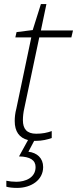

<svg xmlns="http://www.w3.org/2000/svg" viewBox="-20 -679 377 939"><path d="M154 10C187 10 213 3 233 -4V-38C211 -30 188 -25 157 -25C111 -25 92 -49 92 -91C92 -108 94 -129 99 -150L172 -496H329L337 -530H180L207 -659H180L140 -532L61 -522L55 -496H133L60 -148C54 -126 52 -105 52 -87C52 -36 74 -5 117 6L73 86C127 87 154 104 154 138C154 191 103 210 60 210C43 210 25 208 11 205V234C24 238 42 240 64 240C132 240 191 202 191 138C191 94 161 68 119 63L147 10C149 10 152 10 154 10Z"/></svg>

Font: Noto Sans ExtraLight
Style: Italic
Weight: 200
Italic angle: -12°
Designer: Monotype Design Team
Foundry: Monotype Imaging Inc.
Version: Version 2.013